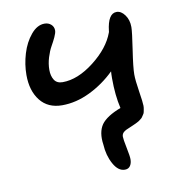

<svg xmlns="http://www.w3.org/2000/svg" viewBox="-72 -526 697 748"><g transform="rotate(-10 276.0 -152.5)"><path d="M166 -134.8Q109.9 -134.8 79.3 -173.6Q48.8 -212.4 48.8 -274.9Q48.8 -316.9 61.5 -358.9Q74.2 -400.9 98.9 -430.4Q123.5 -460 152.8 -460Q168 -460 178.5 -450.7Q189 -441.4 189 -426.8Q189 -417.5 181.4 -401.1Q173.8 -384.8 164.6 -368.7Q155.3 -352.5 147.7 -327.9Q140.1 -303.2 140.1 -278.8Q140.1 -255.4 150.1 -239.3Q160.2 -223.1 183.1 -223.1Q243.2 -223.1 307.9 -273.4Q372.6 -323.7 394 -382.8Q395 -384.8 395 -388.2Q402.8 -456.1 437 -456.1Q455.1 -456.1 469.5 -436.3Q483.9 -416.5 483.9 -388.2Q483.9 -369.6 473.4 -300.5Q462.9 -231.4 462.9 -204.1Q462.9 -181.2 470 -136.2Q477.1 -91.3 477.1 -78.1Q477.1 -70.8 475.8 -64.5Q474.6 -58.1 473.6 -53.2Q472.7 -48.3 469 -43.5Q465.3 -38.6 463.6 -35.4Q461.9 -32.2 456.5 -28.3Q451.2 -24.4 449.2 -22.7Q447.3 -21 440.2 -17.6Q433.1 -14.2 431.4 -13.4Q429.7 -12.7 421.6 -9Q413.6 -5.4 412.1 -4.9Q392.6 2.4 384.8 9.3Q377 16.1 377 26.9Q377 37.1 384 71.5Q391.1 106 391.1 118.2Q391.1 134.3 384 144.5Q377 154.8 362.8 154.8Q336.4 154.8 317.9 121.1Q299.3 87.4 296.9 43.9Q289.6 -5.4 310.1 -35.2Q330.6 -63.5 387.2 -85Q375 -136.7 375 -204.1Q375 -222.2 376 -231.9Q331.1 -188 276.1 -161.4Q221.2 -134.8 166 -134.8Z"/></g></svg>

Font: Shantell Sans Irregular Bouncy
Style: Regular
Weight: 400
Designer: Stephen Nixon, Anya Danilova, Shantell Martin
Foundry: Arrow Type
Version: Version 1.006;[9816181b4]